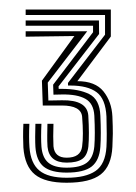

<svg xmlns="http://www.w3.org/2000/svg" viewBox="-20 -820 287 404"><path d="M120.2 -435.5Q74.8 -435.5 53.5 -452.8Q32.2 -470 29.2 -509.5Q28.8 -519 28.6 -531.8Q28.5 -544.5 29.2 -559.5H41.8Q40.5 -530.5 42 -510.2Q44.5 -476.2 62.9 -461.1Q81.2 -446 120.2 -446Q160.2 -446 181 -460.2Q201.8 -474.5 204 -511Q205.2 -534.2 204 -574.8Q202.2 -611.8 183.4 -625.9Q164.5 -640 128.5 -640H123.2L123 -645.5L201 -747V-788.5H34V-800H213.2V-743.2L142.8 -649.2Q180.5 -649.2 197.8 -627.6Q215 -606 216.5 -575Q217.5 -552.8 217.4 -538.6Q217.2 -524.5 216.5 -511.2Q214.5 -470.8 192.1 -453.1Q169.8 -435.5 120.2 -435.5ZM120.2 -456.8Q87.8 -456.8 72.1 -469.2Q56.5 -481.8 54.5 -510.8Q54 -518.5 54 -532.1Q54 -545.8 54.5 -559.5H67.2Q65.8 -530.2 67.2 -511.2Q69.2 -488.2 81.6 -477.8Q94 -467.2 120.2 -467.2Q148.8 -467.2 162.5 -477.5Q176.2 -487.8 178.5 -512Q180.5 -536.8 178.5 -576.8Q177 -602.5 159.6 -612.1Q142.2 -621.8 110.2 -621.2L92.5 -620.8L91.8 -641.8L175.8 -752.2V-765.8H34V-777H188.2L188.5 -748.5L103.2 -638.2L103.5 -633H110.2Q145.8 -633 167.8 -622Q189.8 -611 191.2 -576.5Q193 -536.5 191.2 -511.2Q189.2 -482.5 172.9 -469.6Q156.5 -456.8 120.2 -456.8ZM120.2 -477.8Q83.5 -477.8 80 -511Q79.2 -522.8 79.4 -535.4Q79.5 -548 79.8 -559.5H92.5Q92 -545.5 92 -533.1Q92 -520.8 92.5 -512.2Q94.8 -488.2 120.2 -488.2Q149.8 -488.2 152.8 -511.8Q156 -535.2 152.8 -574.5Q150.5 -598 110 -598H70L68.2 -650.2L136.5 -744.2L34 -742.8V-754.2H163.5L80.5 -646.2L81.8 -608.5L110.2 -609Q163 -610 165.8 -577.2Q168.2 -536.5 166 -512Q163.8 -493 152.9 -485.4Q142 -477.8 120.2 -477.8Z"/></svg>

Font: Big Shoulders Inline Display SemiBold
Style: Regular
Weight: 600
Designer: Patric King
Foundry: XO Type Co
Version: Version 1.000